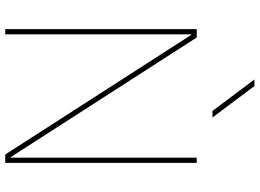

<svg xmlns="http://www.w3.org/2000/svg" viewBox="-149 -841 990 732"><g transform="rotate(90 346.0 -475.0)"><path d="M403 -790 283 -950H308L428 -790ZM581 -21V-730H601V0H569L113 -709H111V0H91V-730H123L579 -21Z"/></g></svg>

Font: M PLUS 1p Thin
Style: Regular
Weight: 250
Version: Version 1.062